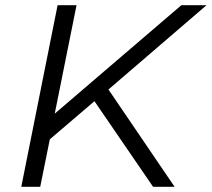

<svg xmlns="http://www.w3.org/2000/svg" viewBox="-20 -720 816 740"><path d="M653 0H570L344 -330L172 -183L135 0H62L202 -700H275L191 -282L679 -700H776L398 -375Z"/></svg>

Font: Montserrat Alternates
Style: Italic
Weight: 400
Italic angle: -11.3°
Designer: Julieta Ulanovsky
Foundry: Julieta Ulanovsky
Version: Version 7.200